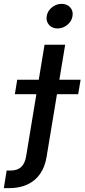

<svg xmlns="http://www.w3.org/2000/svg" viewBox="-117 -771 438 995"><path d="M113.8 -539.1H220.7L124.5 41.5Q116.2 93.8 90.8 130.1Q65.4 166.5 24.7 185.3Q-16.1 204.1 -70.8 204.1H-97.2L-82.5 112.8H-62.5Q-26.4 112.8 -6.8 94Q12.7 75.2 18.6 37.6ZM-40 -282.7 -27.8 -357.9H300.8L288.1 -282.7ZM181.2 -623.5Q153.3 -623.5 137 -642.3Q120.6 -661.1 125 -687.5Q129.4 -714.4 152.1 -732.7Q174.8 -751 202.6 -751Q230.5 -751 246.8 -732.7Q263.2 -714.4 258.8 -687.5Q254.9 -661.1 231.9 -642.3Q209 -623.5 181.2 -623.5Z"/></svg>

Font: Inter 18pt Medium
Style: Italic
Weight: 500
Italic angle: -9.3988°
Designer: Rasmus Andersson
Foundry: rsms
Version: Version 4.001;git-66647c0bb